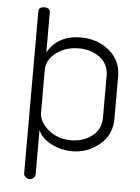

<svg xmlns="http://www.w3.org/2000/svg" viewBox="-53 -775 593 816"><g transform="rotate(5 244.0 -366.5)"><path d="M103 -733Q128 -733 128 -712V-543Q172 -619 269 -619Q340 -619 390.5 -577.5Q441 -536 441 -466V-288Q441 -218 390 -176Q339 -134 274 -134Q226 -134 183.5 -156Q141 -178 128 -212V-22Q128 -14 121 -7Q114 0 104 0Q94 0 86.5 -7Q79 -14 79 -22V-713Q79 -733 103 -733ZM392 -288V-466Q392 -516 354.5 -544Q317 -572 265 -572Q209 -572 168.5 -542Q128 -512 128 -466V-287Q128 -247 168 -213.5Q208 -180 265 -180Q316 -180 354 -208.5Q392 -237 392 -288Z"/></g></svg>

Font: Dosis
Style: Light
Weight: 300
Designer: Edgar Tolentino, Pablo Impallari, Igino Marini
Foundry: Edgar Tolentino, Pablo Impallari, Igino Marini
Version: Version 1.007